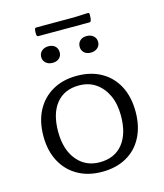

<svg xmlns="http://www.w3.org/2000/svg" viewBox="-117 -878 834 974"><g transform="rotate(-15 299.5 -391.5)"><path d="M299 7Q226 7 171.5 -24Q117 -55 87 -111.5Q57 -168 57 -244Q57 -322 87 -378.5Q117 -435 171.5 -466Q226 -497 299 -497Q373 -497 427.5 -466Q482 -435 511.5 -378.5Q541 -322 541 -244Q541 -168 511.5 -111Q482 -54 427.5 -23.5Q373 7 299 7ZM300 -43Q378 -43 421 -96Q464 -149 464 -244Q464 -306 443 -351Q422 -396 385 -421.5Q348 -447 297 -447Q220 -447 177.5 -394.5Q135 -342 135 -247Q135 -154 180 -98.5Q225 -43 300 -43ZM199 -592Q178 -592 164 -604Q150 -616 150 -635Q150 -655 164 -667Q178 -679 199 -679Q221 -679 234 -667Q247 -655 247 -635Q247 -616 234 -604Q221 -592 199 -592ZM400 -592Q378 -592 365 -604Q352 -616 352 -635Q352 -655 365 -667Q378 -679 400 -679Q421 -679 435 -667Q449 -655 449 -635Q449 -616 435 -604Q421 -592 400 -592ZM156 -779Q157 -787 166 -787H361L436 -790Q444 -790 444 -781Q444 -774 443.5 -766Q443 -758 441 -750Q439 -742 431 -742H164Q156 -742 155 -751Q154 -758 154.5 -765Q155 -772 156 -779Z"/></g></svg>

Font: Hahmlet Light
Style: Regular
Weight: 300
Designer: Minjoo Ham & Mark Frömberg
Foundry: hypertype
Version: Version 1.002